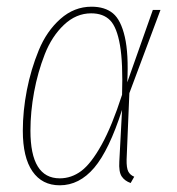

<svg xmlns="http://www.w3.org/2000/svg" viewBox="-20 -549 533 579"><path d="M255.9 -528.8Q296.4 -528.8 320.6 -508.8Q344.7 -488.8 356.4 -437.7Q368.2 -386.7 363.8 -300.8L440.9 -519H463.9L370.1 -268.1L361.8 -67.9Q361.3 -42.5 366.9 -31.7Q372.6 -21 384.8 -16.1L374 2.9Q356 -3.4 346.9 -17.1Q337.9 -30.8 339.8 -62L348.1 -217.8Q309.1 -96.2 264.2 -43.2Q219.2 9.8 160.2 9.8Q106.9 9.8 77.9 -32.2Q48.8 -74.2 48.8 -154.8Q48.8 -214.4 61 -277.1Q73.2 -339.8 96.9 -397.5Q120.6 -455.1 162.1 -491.9Q203.6 -528.8 255.9 -528.8ZM254.9 -508.8Q209.5 -508.8 172.9 -474.1Q136.2 -439.5 115 -385.3Q93.8 -331.1 82.8 -271.5Q71.8 -211.9 71.8 -154.8Q71.8 -11.2 160.2 -11.2Q195.3 -11.2 225.1 -33.4Q254.9 -55.7 286.4 -112.5Q317.9 -169.4 348.1 -263.2Q351.1 -358.9 341.8 -412.8Q332.5 -466.8 312 -487.8Q291.5 -508.8 254.9 -508.8Z"/></svg>

Font: Fira Sans Compressed Thin
Style: Italic
Weight: 100
Width: 3
Italic angle: -8°
Designer: Carrois Corporate & Edenspiekermann AG
Foundry: Carrois Corporate GbR & Edenspiekermann AG
Version: Version 4.203;PS 004.203;hotconv 1.0.88;makeotf.lib2.5.64775